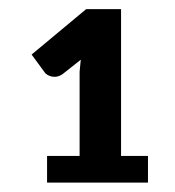

<svg xmlns="http://www.w3.org/2000/svg" viewBox="-20 -840 373 410"><path d="M80.5 -507H150V-687L152.5 -712.5L114 -682Q105.5 -676 97 -676Q89.5 -676 83.5 -679Q77.5 -682 75 -686L47.5 -723.5L164 -820.5H238.5V-507H296V-450H80.5Z"/></svg>

Font: Lato TR
Style: Bold
Weight: 700
Designer: Lukasz Dziedzic
Foundry: tyPoland Lukasz Dziedzic
Version: Version 1.104 2013